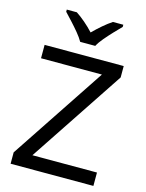

<svg xmlns="http://www.w3.org/2000/svg" viewBox="-137 -1026 846 1109"><g transform="rotate(15 286.0 -472.0)"><path d="M533 0H38V-68L414 -634H50V-714H523V-646L147 -80H533ZM244 -784Q231 -807 209 -833.5Q187 -860 163 -886Q139 -912 121 -931V-944H181Q207 -927 235 -903Q263 -879 288 -852Q315 -879 343 -903Q371 -927 397 -944H459V-931Q440 -912 415.5 -886Q391 -860 368.5 -833.5Q346 -807 334 -784Z"/></g></svg>

Font: Noto IKEA Arabic
Style: Regular
Weight: 400
Designer: Monotype Design Team
Foundry: Monotype Imaging Inc.
Version: Version 1.200